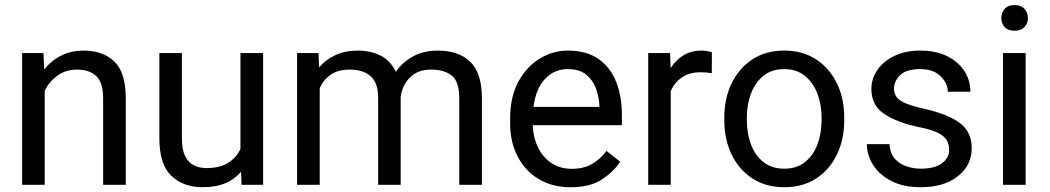

<svg xmlns="http://www.w3.org/2000/svg" viewBox="-20 -741 4209 770"><path d="M288.1 -461.9Q244.6 -461.9 211.4 -438.5Q178.2 -415 159.2 -377.4V0H68.8V-528.3H154.3L157.2 -462.4Q185.5 -498 225.6 -518.1Q265.6 -538.1 314.9 -538.1Q393.1 -538.1 438.7 -494.1Q484.4 -450.2 484.4 -346.2V0H393.6V-347.2Q393.6 -409.2 366.5 -435.5Q339.4 -461.9 288.1 -461.9Z M948.7 0 946.8 -52.2Q922.4 -22.9 884.3 -6.6Q846.2 9.8 792.5 9.8Q714.8 9.8 667 -36.1Q619.1 -82 619.1 -187.5V-528.3H709.5V-186.5Q709.5 -139.2 723.4 -113Q737.3 -86.9 759.8 -76.9Q782.2 -66.9 806.6 -66.9Q861.8 -66.9 895 -87.9Q928.2 -108.9 944.3 -143.6V-528.3H1035.2V0Z M1383.8 -461.9Q1335.4 -461.9 1306.2 -441.4Q1276.9 -420.9 1262.2 -387.2V0H1171.4V-528.3H1257.3L1259.8 -470.7Q1286.6 -502.4 1325.7 -520.3Q1364.7 -538.1 1416 -538.1Q1466.8 -538.1 1506.6 -517.8Q1546.4 -497.6 1567.4 -453.1Q1593.8 -491.2 1636 -514.6Q1678.2 -538.1 1735.4 -538.1Q1820.3 -538.1 1866.5 -492.7Q1912.6 -447.3 1912.6 -347.2V0H1821.8V-348.1Q1821.8 -414.6 1791.3 -438.2Q1760.7 -461.9 1709 -461.9Q1654.3 -461.9 1623 -429.4Q1591.8 -397 1586.9 -350.6V0H1496.6V-347.7Q1496.6 -409.7 1465.8 -435.8Q1435.1 -461.9 1383.8 -461.9Z M2268.6 9.8Q2194.8 9.8 2140.4 -22.9Q2085.9 -55.7 2055.9 -113.5Q2025.9 -171.4 2025.9 -245.6V-266.1Q2025.9 -352.5 2058.8 -413.3Q2091.8 -474.1 2144.8 -506.1Q2197.8 -538.1 2256.8 -538.1Q2332.5 -538.1 2380.6 -504.2Q2428.7 -470.2 2451.4 -411.9Q2474.1 -353.5 2474.1 -279.3V-238.8H2116.7Q2118.2 -190.4 2137.2 -150.6Q2156.2 -110.8 2190.7 -87.4Q2225.1 -64 2273.4 -64Q2321.3 -64 2354.5 -83.5Q2387.7 -103 2412.6 -135.7L2467.3 -92.3Q2441.9 -53.2 2394.5 -21.7Q2347.2 9.8 2268.6 9.8ZM2256.8 -463.9Q2203.1 -463.9 2166 -424.8Q2128.9 -385.7 2119.6 -312.5H2383.8V-319.3Q2381.8 -354.5 2369.4 -387.7Q2356.9 -420.9 2330.1 -442.4Q2303.2 -463.9 2256.8 -463.9Z M2835 -531.2 2834.5 -447.3Q2814.5 -451.2 2790.5 -451.2Q2744.1 -451.2 2714.4 -430.4Q2684.6 -409.7 2669.9 -375V0H2579.6V-528.3H2667.5L2669.4 -467.8Q2689.5 -500 2720.5 -519Q2751.5 -538.1 2794.9 -538.1Q2804.7 -538.1 2817.4 -535.9Q2830.1 -533.7 2835 -531.2Z M2884.8 -258.3V-269.5Q2884.8 -346.2 2914.1 -406.7Q2943.4 -467.3 2997.1 -502.7Q3050.8 -538.1 3124.5 -538.1Q3199.2 -538.1 3253.2 -502.7Q3307.1 -467.3 3336.4 -406.7Q3365.7 -346.2 3365.7 -269.5V-258.3Q3365.7 -182.1 3336.4 -121.3Q3307.1 -60.5 3253.4 -25.4Q3199.7 9.8 3125.5 9.8Q3051.3 9.8 2997.3 -25.4Q2943.4 -60.5 2914.1 -121.3Q2884.8 -182.1 2884.8 -258.3ZM2975.1 -269.5V-258.3Q2975.1 -206.1 2991.7 -161.9Q3008.3 -117.7 3041.7 -91.1Q3075.2 -64.5 3125.5 -64.5Q3175.3 -64.5 3208.5 -91.1Q3241.7 -117.7 3258.3 -161.9Q3274.9 -206.1 3274.9 -258.3V-269.5Q3274.9 -321.3 3258.1 -365.5Q3241.2 -409.7 3208 -436.8Q3174.8 -463.9 3124.5 -463.9Q3074.7 -463.9 3041.5 -436.8Q3008.3 -409.7 2991.7 -365.5Q2975.1 -321.3 2975.1 -269.5Z M3786.6 -140.1Q3786.6 -159.7 3778.1 -176.5Q3769.5 -193.4 3743.4 -207.3Q3717.3 -221.2 3665 -231.4Q3576.7 -250 3525.6 -284.4Q3474.6 -318.8 3474.6 -383.8Q3474.6 -425.8 3498.8 -460.7Q3522.9 -495.6 3567.1 -516.8Q3611.3 -538.1 3670.4 -538.1Q3733.9 -538.1 3778.8 -515.6Q3823.7 -493.2 3847.7 -455.8Q3871.6 -418.5 3871.6 -373H3781.2Q3781.2 -405.8 3752.7 -434.8Q3724.1 -463.9 3670.4 -463.9Q3614.3 -463.9 3589.8 -439.5Q3565.4 -415 3565.4 -386.2Q3565.4 -366.7 3575.2 -352.5Q3585 -338.4 3611.1 -327.1Q3637.2 -315.9 3687 -304.7Q3784.7 -282.2 3830.8 -246.6Q3877 -210.9 3877 -147Q3877 -77.6 3821 -33.9Q3765.1 9.8 3672.9 9.8Q3603 9.8 3554.7 -15.1Q3506.3 -40 3481.4 -79.6Q3456.5 -119.1 3456.5 -163.1H3547.4Q3549.3 -126 3568.8 -104.2Q3588.4 -82.5 3616.7 -73.5Q3645 -64.5 3672.9 -64.5Q3728 -64.5 3757.3 -85.9Q3786.6 -107.4 3786.6 -140.1Z M3995.6 -668.5Q3995.6 -690.4 4009 -705.6Q4022.5 -720.7 4048.8 -720.7Q4074.7 -720.7 4088.6 -705.6Q4102.5 -690.4 4102.5 -668.5Q4102.5 -647.5 4088.6 -632.6Q4074.7 -617.7 4048.8 -617.7Q4022.5 -617.7 4009 -632.6Q3995.6 -647.5 3995.6 -668.5ZM4093.3 -528.3V0H4002.4V-528.3Z"/></svg>

Font: Vazirmatn UI
Style: Regular
Weight: 400
Designer: Saber Rastikerdar
Foundry: Saber Rastikerdar
Version: Version 33.003